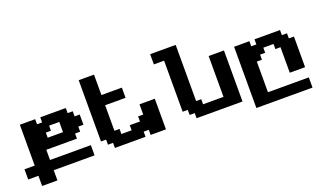

<svg xmlns="http://www.w3.org/2000/svg" viewBox="-89 -1479 3739 2209"><g transform="rotate(-20 1780.0 -375.0)"><path d="M125 125H312.5V0H812.5V-125H312.5V-250H687.5V-312.5H750V-375H812.5V-500H750V-562.5H687.5V-625H375V-562.5H312.5V-625H125V-125H0V0H125ZM562.5 -375H375V-437.5H437.5V-500H562.5Z M1499 0H1686.5V-375H1499V-250H1436.5V-187.5H1311.5V-125H1186.5V-187.5H1124V-500H1374V-625H1124V-875H936.5V-125H999V-62.5H1061.5V0H1436.5V-62.5H1499Z M2061.5 0H2624V-625H2436.5V-125H2186.5V-187.5H2124V-875H1811.5V-750H1936.5V-125H1999V-62.5H2061.5Z M2748 125H3435.5V0H2935.5V-375H2998V-437.5H3060.5V-500H3185.5V-437.5H3248V-125H3435.5V-500H3373V-562.5H3310.5V-625H2998V-562.5H2935.5V-625H2748Z"/></g></svg>

Font: Faithful 32x
Style: Semibold
Weight: 400
Foundry: Faithful Resource Pack
Version: Version 1.0; January 27, 2023